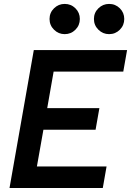

<svg xmlns="http://www.w3.org/2000/svg" viewBox="-20 -945 659 965"><path d="M27.8 0 149.9 -693.4H618.7L599.6 -585H249.5L217.3 -401.4H479.5L460.4 -293H198.2L165.5 -108.4H515.6L496.6 0ZM305.2 -773.4Q273.9 -773.4 251.5 -795.7Q229 -817.9 229 -849.6Q229 -881.3 251.5 -903.3Q273.9 -925.3 305.2 -925.3Q336.9 -925.3 359.1 -903.3Q381.3 -881.3 381.3 -849.6Q381.3 -817.9 359.1 -795.7Q336.9 -773.4 305.2 -773.4ZM528.3 -773.4Q497.1 -773.4 474.6 -795.7Q452.1 -817.9 452.1 -849.6Q452.1 -881.3 474.6 -903.3Q497.1 -925.3 528.3 -925.3Q560.1 -925.3 582.3 -903.3Q604.5 -881.3 604.5 -849.6Q604.5 -817.9 582.3 -795.7Q560.1 -773.4 528.3 -773.4Z"/></svg>

Font: Cascadia Code NF SemiBold
Style: Italic
Weight: 600
Italic angle: -10°
Monospace: yes
Designer: Aaron Bell
Foundry: Saja Typeworks
Version: Version 2404.023; ttfautohint (v1.8.4)